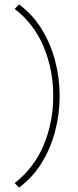

<svg xmlns="http://www.w3.org/2000/svg" viewBox="-20 -738 352 866"><path d="M66 108 46 88Q133 20 176.5 -82.5Q220 -185 220 -305Q220 -425 176.5 -528Q133 -631 46 -698L66 -718Q127 -673 167.5 -607.5Q208 -542 228.5 -464.5Q249 -387 249 -305Q249 -223 228.5 -145.5Q208 -68 167.5 -2.5Q127 63 66 108Z"/></svg>

Font: Outfit Thin
Style: Regular
Weight: 100
Designer: Rodrigo Fuenzalida
Foundry: fragTYPE
Version: Version 1.000